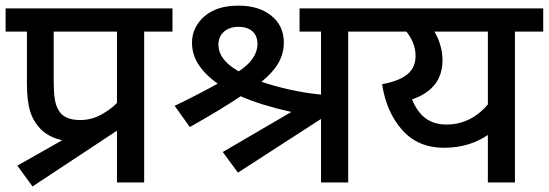

<svg xmlns="http://www.w3.org/2000/svg" viewBox="-20 -652 1961 686"><path d="M96.2 14.2 397.9 -185.1V0H495.1V-539.1H596.2V-622.1H0V-539.1H76.2V-354C76.2 -311.5 80.1 -277.8 87.9 -253.9C95.2 -230 107.9 -209 125 -190.9C144 -171.9 169.9 -158.2 202.1 -150.9L42 -60.1ZM397.9 -284.2C383.3 -269 364.3 -254.9 341.3 -242.2C317.9 -229.5 293 -223.1 267.1 -223.1C237.3 -223.1 214.8 -230 200.2 -244.1C189.9 -254.4 183.1 -267.6 178.7 -283.7C174.3 -299.3 171.9 -326.2 171.9 -363.8V-539.1H397.9Z M1127 -227.1V0H1224.1V-539.1H1325.2V-622.1H1050.3V-539.1H1127V-314C1091.3 -317.4 1054.2 -323.2 1016.6 -331.5C979 -339.8 944.8 -349.6 914.1 -359.9C964.8 -400.4 994.1 -443.8 994.1 -500C994.1 -540 979 -572.3 949.2 -596.2C919.4 -620.1 880.4 -631.8 832 -631.8C779.8 -631.8 739.3 -619.1 710 -593.3C680.7 -567.4 666 -536.1 666 -500C666 -447.8 691.4 -401.4 757.8 -353C711.4 -327.6 660.2 -300.8 604 -273.9L658.2 -198.2C724.6 -235.4 785.2 -271.5 839.8 -308.1C888.7 -286.6 949.2 -268.1 1021 -252L775.9 -108.9L830.1 -35.2ZM760.3 -492.2C760.3 -533.2 792.5 -556.2 831.1 -556.2C872.1 -556.2 899.9 -536.1 899.9 -495.1C899.9 -459 877.4 -426.3 833 -397C778.3 -427.7 760.3 -461.4 760.3 -492.2Z M1310.1 -622.1V-539.1H1432.1C1449.2 -517.6 1464.8 -487.8 1464.8 -453.1C1464.8 -396 1426.8 -366.7 1345.2 -351.1C1355.5 -283.7 1379.9 -229 1417.5 -187C1455.1 -145 1504.9 -124 1566.9 -124C1632.8 -124 1684.1 -143.1 1723.1 -169.9V0H1819.8V-539.1H1920.9V-622.1ZM1452.1 -296.9C1524.9 -321.8 1561 -368.2 1561 -437C1561 -472.7 1550.3 -508.3 1532.2 -539.1H1723.1V-278.8C1687.5 -236.3 1637.7 -207 1575.2 -207C1514.2 -207 1476.1 -238.3 1452.1 -296.9Z"/></svg>

Font: Noto Reveo Sans
Style: Regular
Weight: 500
Designer: Monotype Design Team
Foundry: Monotype Imaging Inc.
Version: Version 2.007